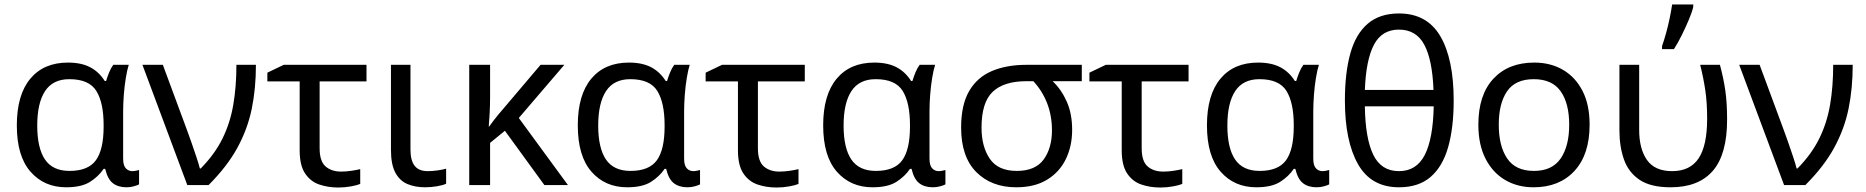

<svg xmlns="http://www.w3.org/2000/svg" viewBox="-20 -825 8321 856"><path d="M275 10Q177 10 116 -59.5Q55 -129 55 -266Q55 -402 115 -474Q175 -546 283 -546Q342 -546 381.5 -525.5Q421 -505 447 -464H453Q458 -481 466 -501Q474 -521 485 -536H554Q547 -514 541 -478Q535 -442 532 -402Q529 -362 529 -326V-118Q529 -87 541 -74.5Q553 -62 570 -62Q578 -62 587 -64Q596 -66 600 -67V-3Q593 1 577 5.5Q561 10 544 10Q507 10 483.5 -8Q460 -26 449 -72H442Q419 -38 381 -14Q343 10 275 10ZM290 -63Q373 -63 407.5 -110.5Q442 -158 442 -261V-267Q442 -367 409.5 -419.5Q377 -472 289 -472Q216 -472 181 -419Q146 -366 146 -265Q146 -165 180.5 -114Q215 -63 290 -63Z M615 -536H706L813 -247Q822 -223 833.5 -190Q845 -157 855.5 -125.5Q866 -94 871 -74H875Q937 -137 971.5 -206.5Q1006 -276 1020 -357.5Q1034 -439 1034 -536H1121Q1121 -431 1102.5 -340.5Q1084 -250 1038.5 -166.5Q993 -83 910 0H815Z M1614 -536V-462H1405V-164Q1405 -106 1431.5 -83Q1458 -60 1501 -60Q1523 -60 1546.5 -63.5Q1570 -67 1586 -71V-5Q1572 1 1544.5 6Q1517 11 1488 11Q1442 11 1403 -2.5Q1364 -16 1340 -52Q1316 -88 1316 -155V-462H1172V-501L1245 -536Z M1810 -536V-158Q1810 -110 1828.5 -86Q1847 -62 1887 -62Q1909 -62 1932.5 -65.5Q1956 -69 1969 -73V-6Q1955 1 1928 5.5Q1901 10 1875 10Q1831 10 1796.5 -4.5Q1762 -19 1742.5 -55.5Q1723 -92 1723 -157V-536Z M2496 -536 2293 -299 2512 0H2407L2231 -242L2165 -188V0H2072V-536H2165V-397Q2165 -357 2163 -319Q2161 -281 2159 -261H2161Q2170 -274 2180.5 -287.5Q2191 -301 2200 -312L2390 -536Z M2776 10Q2678 10 2617 -59.5Q2556 -129 2556 -266Q2556 -402 2616 -474Q2676 -546 2784 -546Q2843 -546 2882.5 -525.5Q2922 -505 2948 -464H2954Q2959 -481 2967 -501Q2975 -521 2986 -536H3055Q3048 -514 3042 -478Q3036 -442 3033 -402Q3030 -362 3030 -326V-118Q3030 -87 3042 -74.5Q3054 -62 3071 -62Q3079 -62 3088 -64Q3097 -66 3101 -67V-3Q3094 1 3078 5.5Q3062 10 3045 10Q3008 10 2984.5 -8Q2961 -26 2950 -72H2943Q2920 -38 2882 -14Q2844 10 2776 10ZM2791 -63Q2874 -63 2908.5 -110.5Q2943 -158 2943 -261V-267Q2943 -367 2910.5 -419.5Q2878 -472 2790 -472Q2717 -472 2682 -419Q2647 -366 2647 -265Q2647 -165 2681.5 -114Q2716 -63 2791 -63Z M3568 -536V-462H3359V-164Q3359 -106 3385.5 -83Q3412 -60 3455 -60Q3477 -60 3500.5 -63.5Q3524 -67 3540 -71V-5Q3526 1 3498.5 6Q3471 11 3442 11Q3396 11 3357 -2.5Q3318 -16 3294 -52Q3270 -88 3270 -155V-462H3126V-501L3199 -536Z M3870 10Q3772 10 3711 -59.5Q3650 -129 3650 -266Q3650 -402 3710 -474Q3770 -546 3878 -546Q3937 -546 3976.5 -525.5Q4016 -505 4042 -464H4048Q4053 -481 4061 -501Q4069 -521 4080 -536H4149Q4142 -514 4136 -478Q4130 -442 4127 -402Q4124 -362 4124 -326V-118Q4124 -87 4136 -74.5Q4148 -62 4165 -62Q4173 -62 4182 -64Q4191 -66 4195 -67V-3Q4188 1 4172 5.5Q4156 10 4139 10Q4102 10 4078.5 -8Q4055 -26 4044 -72H4037Q4014 -38 3976 -14Q3938 10 3870 10ZM3885 -63Q3968 -63 4002.5 -110.5Q4037 -158 4037 -261V-267Q4037 -367 4004.5 -419.5Q3972 -472 3884 -472Q3811 -472 3776 -419Q3741 -366 3741 -265Q3741 -165 3775.5 -114Q3810 -63 3885 -63Z M4760 -246Q4760 -174 4732 -116Q4704 -58 4648.5 -24Q4593 10 4511 10Q4400 10 4332.5 -58Q4265 -126 4265 -256Q4265 -357 4300.5 -418.5Q4336 -480 4401.5 -508Q4467 -536 4556 -536H4803V-463H4673Q4712 -426 4736 -372Q4760 -318 4760 -246ZM4356 -256Q4356 -171 4393 -117Q4430 -63 4513 -63Q4596 -63 4633 -114Q4670 -165 4670 -244Q4670 -309 4648.5 -364.5Q4627 -420 4587 -463H4556Q4456 -463 4406 -416Q4356 -369 4356 -256Z M5279 -536V-462H5070V-164Q5070 -106 5096.5 -83Q5123 -60 5166 -60Q5188 -60 5211.5 -63.5Q5235 -67 5251 -71V-5Q5237 1 5209.5 6Q5182 11 5153 11Q5107 11 5068 -2.5Q5029 -16 5005 -52Q4981 -88 4981 -155V-462H4837V-501L4910 -536Z M5581 10Q5483 10 5422 -59.5Q5361 -129 5361 -266Q5361 -402 5421 -474Q5481 -546 5589 -546Q5648 -546 5687.5 -525.5Q5727 -505 5753 -464H5759Q5764 -481 5772 -501Q5780 -521 5791 -536H5860Q5853 -514 5847 -478Q5841 -442 5838 -402Q5835 -362 5835 -326V-118Q5835 -87 5847 -74.5Q5859 -62 5876 -62Q5884 -62 5893 -64Q5902 -66 5906 -67V-3Q5899 1 5883 5.5Q5867 10 5850 10Q5813 10 5789.5 -8Q5766 -26 5755 -72H5748Q5725 -38 5687 -14Q5649 10 5581 10ZM5596 -63Q5679 -63 5713.5 -110.5Q5748 -158 5748 -261V-267Q5748 -367 5715.5 -419.5Q5683 -472 5595 -472Q5522 -472 5487 -419Q5452 -366 5452 -265Q5452 -165 5486.5 -114Q5521 -63 5596 -63Z M6461 -377Q6461 -256 6436.5 -169.5Q6412 -83 6358.5 -36.5Q6305 10 6217 10Q6093 10 6034.5 -93Q5976 -196 5976 -377Q5976 -499 6000 -586Q6024 -673 6077.5 -719Q6131 -765 6217 -765Q6342 -765 6401.5 -663.5Q6461 -562 6461 -377ZM6217 -693Q6141 -693 6105.5 -625.5Q6070 -558 6065 -424H6371Q6366 -558 6330 -625.5Q6294 -693 6217 -693ZM6217 -62Q6295 -62 6332 -134Q6369 -206 6372 -351H6065Q6067 -208 6102.5 -135Q6138 -62 6217 -62Z M7067 -269Q7067 -136 6999.5 -63Q6932 10 6817 10Q6746 10 6690.5 -22.5Q6635 -55 6603 -117.5Q6571 -180 6571 -269Q6571 -402 6638 -474Q6705 -546 6820 -546Q6893 -546 6948.5 -513.5Q7004 -481 7035.5 -419.5Q7067 -358 7067 -269ZM6662 -269Q6662 -174 6699.5 -118.5Q6737 -63 6819 -63Q6900 -63 6938 -118.5Q6976 -174 6976 -269Q6976 -364 6938 -418Q6900 -472 6818 -472Q6736 -472 6699 -418Q6662 -364 6662 -269Z M7428 10Q7339 10 7289.5 -23.5Q7240 -57 7220 -114.5Q7200 -172 7200 -243V-536H7288V-246Q7288 -161 7323 -111.5Q7358 -62 7435 -62Q7515 -62 7553 -119Q7591 -176 7591 -296Q7591 -366 7583 -421Q7575 -476 7560 -536H7648Q7664 -477 7672 -421.5Q7680 -366 7680 -292Q7680 -137 7616.5 -63.5Q7553 10 7428 10ZM7390 -606V-620Q7399 -645 7408 -677.5Q7417 -710 7424 -744Q7431 -778 7435 -805H7529V-794Q7524 -772 7510 -738.5Q7496 -705 7478.5 -669.5Q7461 -634 7443 -606Z M7734 -536H7825L7932 -247Q7941 -223 7952.5 -190Q7964 -157 7974.5 -125.5Q7985 -94 7990 -74H7994Q8056 -137 8090.5 -206.5Q8125 -276 8139 -357.5Q8153 -439 8153 -536H8240Q8240 -431 8221.5 -340.5Q8203 -250 8157.5 -166.5Q8112 -83 8029 0H7934Z"/></svg>

Font: Noto IKEA Simplified Chinese
Style: Regular
Weight: 400
Designer: Monotype Design Team
Foundry: Monotype Imaging Inc.
Version: Version 1.100